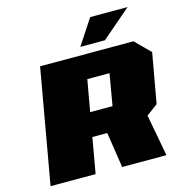

<svg xmlns="http://www.w3.org/2000/svg" viewBox="-133 -1073 1137 1194"><g transform="rotate(-15 435.5 -476.0)"><path d="M448 -789 555 -952H796L606 -789ZM45 0 175 -737H776L871 -642L814 -322L741 -268L791 0H506L471 -228H375L335 0ZM402 -381H546L581 -584H438Z"/></g></svg>

Font: Tomorrow ExtraBold
Style: Italic
Weight: 800
Italic angle: -10°
Designer: Tony de Marco, Monica Rizzolli
Foundry: Just in Type
Version: Version 2.002